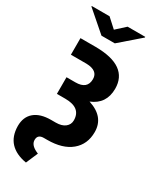

<svg xmlns="http://www.w3.org/2000/svg" viewBox="-296 -1022 1089 1322"><g transform="rotate(30 248.5 -361.0)"><path d="M273.4 -509.3Q273.4 -576.7 181.6 -579.1H57.6V-710.9H178.7Q310.1 -710 374.5 -663.8Q439 -617.7 439 -528.3Q439 -407.7 330.1 -363.8Q466.3 -320.8 466.3 -199.2Q466.3 -102.1 398.7 -45.9Q331.1 10.3 209.5 10.3H182.6Q134.3 10.3 134.3 53.7Q134.3 92.8 186 117.7L201.2 124.5L160.6 218.8Q76.2 204.6 31.7 157.2Q-12.7 109.9 -13.7 28.3Q-13.7 -43.9 32.5 -83Q78.6 -122.1 164.6 -122.1H200.7Q248.5 -122.1 274.9 -143.1Q301.3 -164.1 301.3 -197.3Q301.3 -297.4 175.3 -297.4H108.9V-429.7H179.7Q273.4 -429.7 273.4 -509.3ZM227.5 -876 299.3 -941.4H439.5V-936L280.3 -797.9H174.3L14.2 -937V-941.4H155.8Z"/></g></svg>

Font: Roboto
Style: Regular
Weight: 900
Designer: Google
Version: Version 2.001171; 2014